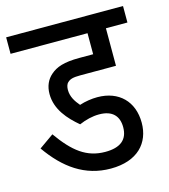

<svg xmlns="http://www.w3.org/2000/svg" viewBox="-97 -699 682 776"><g transform="rotate(-15 244.5 -311.0)"><path d="M282 -224C338 -224 363 -195 363 -149C363 -96 330 -71 268 -71C190 -71 138 -112 79 -195L18 -152C84 -58 164 0 272 0C385 0 440 -63 440 -147C440 -236 383 -293 293 -293C270 -293 242 -289 218 -281C201 -301 186 -323 186 -352C186 -364 189 -376 196 -382C206 -392 219 -396 250 -396H399V-553H489V-622H0V-553H322V-465H264C199 -465 167 -453 143 -432C122 -414 110 -388 110 -355C110 -290 154 -242 198 -205C226 -217 254 -224 282 -224Z"/></g></svg>

Font: Noto Sans Devanagari UI Condensed
Style: Regular
Weight: 400
Width: 3
Designer: Jelle Bosma - Monotype Design Team
Foundry: Monotype Imaging Inc.
Version: Version 2.003